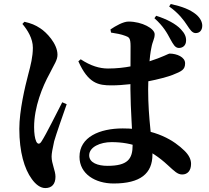

<svg xmlns="http://www.w3.org/2000/svg" viewBox="-20 -872 1040 957"><path d="M870.9 -632.9C889.5 -632.7 907.2 -643.8 907.5 -669.7C908 -688.3 901.2 -705.3 881.6 -726C856.2 -753.3 810.2 -777.1 758.4 -793.4L749.7 -781.2C794.9 -741 813.3 -706.4 829.4 -676.1C843.8 -650.7 852.2 -633.9 870.9 -632.9ZM546 42.6C679.6 42.6 739.9 -6.8 739.9 -102.1C739.9 -170.6 718.4 -273.7 718.4 -427C718.4 -509 726 -594.3 734.2 -632.4C740.4 -668.5 750.9 -677.1 750.9 -701.2C750.9 -729.5 688 -764.5 620.7 -764.5C594.2 -764.5 556.2 -742.7 530.6 -725.3L533.4 -709.6C557.7 -705.9 583.9 -701.5 605.3 -693.1C622.7 -686.5 630.8 -683.8 630.8 -641.1C630.8 -604.5 629.8 -505 630 -428.7C630.6 -325.3 641.1 -198.9 641.1 -149.3C641.1 -79.6 616.8 -45.4 515.5 -45.4C468.3 -45.4 424.5 -60.5 424.5 -97.6C424.5 -139.5 480 -163.6 535.9 -163.6C640.5 -163.6 728.2 -130.6 816.6 -48.6C850 -18.1 865.1 -2.3 888.1 -2.3C914.9 -2.3 932.3 -21.5 932.3 -55.2C932.3 -78.1 921.1 -99.7 899.1 -121.1C850.3 -168.8 758.5 -231.9 591.9 -231.9C476.7 -231.9 376.2 -189.1 376.2 -90.4C376.2 -4.4 455.8 42.6 546 42.6ZM205.9 65.4C238.6 65.4 256.5 45 256.5 8.9C256.5 -21.8 237.2 -55.5 237.2 -91.5C237.2 -107 241.3 -128 249.9 -167.7C260.2 -204 293.4 -298.3 312.4 -352.5L290.3 -362.3C263.9 -312.1 210.4 -202.6 186.7 -166.7C177.2 -151.5 167.1 -152.8 160.3 -167.4C153.9 -181.7 150 -207 150 -238.1C150 -338.3 191 -439.4 227.5 -505.5C250.3 -552.2 266.5 -571.7 266.5 -599.5C266.5 -654.2 211.1 -711.7 180.5 -731.1C155.8 -747.6 135.2 -755.7 101.8 -763.5L91.6 -752.7C117.4 -722.3 144.1 -679.7 143.8 -633.8C143.6 -589 133.5 -548.7 120.5 -500C104.7 -440 76.3 -321 76.3 -229.4C76.3 -114.7 101.6 -29.6 138.4 20.2C157.7 47.5 181.4 65.4 205.9 65.4ZM535.3 -446.5C652.9 -446.5 794.2 -480.8 839.5 -498.3C885.5 -516.8 902.6 -524.3 902.6 -556.6C902.6 -587.6 861.5 -604.7 825.6 -604.9C819.2 -604.9 792.2 -587.7 720.6 -564.9C674.4 -549.1 604.9 -530.5 518.2 -530.5C476.3 -530.5 432.1 -543.6 382.3 -576.5L370.6 -566.4C420.1 -455.2 470.9 -446.5 535.3 -446.5ZM954.9 -707.1C976.4 -706.8 987.8 -722.3 988.1 -743.2C988.6 -759.5 979.8 -781.4 957.3 -800.1C927.7 -824.1 888.8 -839.4 831.1 -852L823.1 -839.8C872.5 -804.7 896.2 -770.9 912.4 -746.5C927.5 -723.4 938.2 -707.4 954.9 -707.1Z"/></svg>

Font: Source Han Serif CN VF
Style: Regular
Weight: 250
Designer: Ryoko NISHIZUKA 西塚涼子 (kana & ideographs); Frank Grießhammer (Latin, Greek & Cyrillic); Wenlong ZHANG 张文龙 (bopomofo); San
Foundry: Adobe
Version: Version 2.002;hotconv 1.1.0;makeotfexe 2.6.0